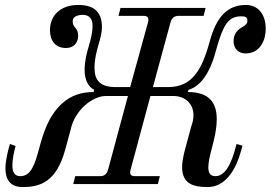

<svg xmlns="http://www.w3.org/2000/svg" viewBox="-20 -744 1094 776"><path d="M2 -64C2 -24 17 12 71 12C142 12 207 -8 243 -137L265 -218C282 -301 356 -356 407 -356H497L417 -59C412 -41 403 -32 384 -32H284L276 0H618L626 -32H526C507 -32 503 -41 508 -59L588 -356H682C722 -356 762 -330 762 -278C762 -264 759 -250 753 -233L727 -137C720 -109 716 -87 716 -69C716 0 763 12 818 12C916 12 948 -109 960 -155L936 -162C925 -119 902 -32 851 -32C828 -32 822 -47 822 -68C822 -87 828 -115 836 -144C846 -181 856 -224 856 -262C856 -328 827 -372 739 -372L742 -381C813 -402 842 -499 853 -540C883 -649 904 -678 956 -678C973 -678 980 -674 980 -661C980 -648 970 -640 960 -635C940 -624 924 -607 924 -578C924 -544 947 -528 972 -528C1033 -528 1054 -584 1054 -627C1054 -690 1020 -724 974 -724C900 -724 855 -677 828 -578C796 -460 756 -392 659 -392H598L669 -653C674 -672 685 -680 703 -680H803L811 -712H467L459 -680H559C578 -680 583 -672 578 -653L506 -392H449C385 -392 362 -418 362 -470C362 -505 370 -535 378 -563C385 -587 392 -611 392 -635C392 -701 354 -724 296 -724C225 -724 182 -682 182 -622C182 -579 204 -550 247 -550C276 -550 296 -569 296 -600C296 -614 292 -624 281 -636C276 -643 274 -648 274 -659C274 -682 306 -684 314 -684C344 -684 354 -665 354 -640C354 -612 347 -586 339 -558C330 -528 322 -496 322 -460C322 -425 335 -393 361 -381L358 -372C312 -372 267 -360 229 -324C175 -274 154 -203 138 -143C121 -81 106 -32 62 -32C37 -32 30 -51 30 -76C30 -101 37 -132 43 -154L20 -162C14 -141 2 -98 2 -64Z"/></svg>

Font: Old Standard
Style: Italic
Weight: 400
Italic angle: -15.2°
Designer: Alexey Kryukov <alexios@thessalonica.org.ru>
Version: Version 2.0